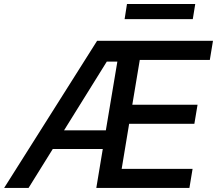

<svg xmlns="http://www.w3.org/2000/svg" viewBox="-41 -929 1072 949"><path d="M-20.6 0H100.1L219.8 -192.5H467L435 0H895.2L910.9 -94.5H560.4L597.3 -317.1H919.7L935.4 -411.2H612.9L649.9 -632.8H996.1L1011.7 -727.3H438.9ZM275.6 -284.8 486.9 -624.6H539.1L482.2 -284.8ZM574.9 -834.5H911.9L924 -909.1H586.6Z"/></svg>

Font: Margiela Sans Medium
Style: Italic
Weight: 500
Italic angle: -9.39999°
Designer: Stefan Endress, Andreas Faust
Version: Version 1.100;FEAKit 1.0